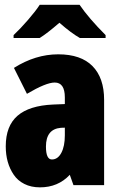

<svg xmlns="http://www.w3.org/2000/svg" viewBox="-20 -785 497 814"><path d="M427.7 -624H318.4Q282.2 -644.5 231.9 -688.5Q178.7 -642.6 148.4 -624H37.6V-636.2Q65.4 -662.1 98.6 -700.4Q131.8 -738.8 148.4 -764.6H317.4Q356.9 -707 427.7 -636.2ZM39.1 -497.1Q130.4 -554.7 226.8 -554.7Q323.2 -554.7 372.3 -504.6Q421.4 -454.6 421.4 -361.8V0H291.5L275.9 -43.9Q226.1 9.3 149.4 9.3Q111.8 9.3 83.3 -5.1Q54.7 -19.5 38.1 -44.4Q4.4 -93.8 4.4 -164.6Q4.4 -251 54.2 -294.2Q104 -337.4 205.1 -341.8L254.9 -343.8V-372.1Q254.9 -435.1 211.9 -435.1Q175.3 -435.1 94.2 -387.2ZM254.9 -211.4V-243.7Q249 -243.2 238.3 -243.2Q174.8 -237.8 174.8 -163.6Q174.8 -108.9 200 -108.9Q225.1 -108.9 240 -137Q254.9 -165 254.9 -211.4Z"/></svg>

Font: Open Sans Hebrew Condensed Extra Bold
Style: Regular
Weight: 800
Width: 3
Foundry: Ascender Corporation, Yanek Iontef
Version: Version 2.001;PS 002.001;hotconv 1.0.70;makeotf.lib2.5.58329